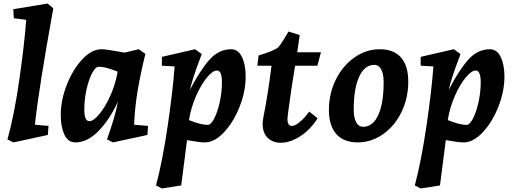

<svg xmlns="http://www.w3.org/2000/svg" viewBox="-20 -790 2897 1084"><path d="M128 -678 58 -687 55 -738 249 -770 281 -743Q199 -291 177 -86L254 -79L250 -28L56 14L22 -3Q61 -142 89.5 -343Q118 -544 128 -678Z M323 -140Q323 -224 357 -311Q391 -398 444.5 -455Q498 -512 553 -512Q579 -512 648 -499L684 -493L763 -512L801 -486Q774 -377 758 -284Q742 -191 737 -86L816 -79L812 -28L618 14L584 -3Q607 -68 622 -118.5Q637 -169 646 -217Q599 -114 536 -50Q473 14 406 14Q364 14 343.5 -30Q323 -74 323 -140ZM485 -106Q508 -106 541.5 -146.5Q575 -187 604 -252Q633 -317 644 -386Q612 -398 586.5 -405.5Q561 -413 537 -413Q519 -413 500 -377Q481 -341 468.5 -285Q456 -229 456 -172Q456 -141 462.5 -123.5Q469 -106 485 -106Z M966 -415 894 -419V-469L1081 -512L1119 -485L1111 -463Q1069 -354 1052 -282Q1108 -390 1161 -451Q1214 -512 1285 -512Q1325 -512 1346 -468Q1367 -424 1367 -358Q1367 -274 1332.5 -187Q1298 -100 1244.5 -43Q1191 14 1136 14Q1105 14 1036 1L1003 257L894 274L861 257Q898 117 927 -81Q956 -279 966 -415ZM1153 -85Q1171 -85 1189.5 -121Q1208 -157 1220.5 -213Q1233 -269 1233 -326Q1233 -392 1205 -392Q1181 -392 1148 -352Q1115 -312 1086.5 -247Q1058 -182 1047 -112Q1113 -85 1153 -85Z M1565 16Q1520 16 1491.5 -11.5Q1463 -39 1463 -90Q1463 -109 1467 -128Q1492 -251 1513 -419H1433L1440 -477Q1518 -500 1546 -519Q1557 -527 1579.5 -563Q1602 -599 1609 -612L1672 -592L1658 -495H1792L1772 -419H1646Q1624 -290 1605 -142L1603 -119Q1603 -79 1628 -79Q1646 -79 1672.5 -101Q1699 -123 1726 -160L1773 -122Q1731 -56 1674 -20Q1617 16 1565 16Z M1837 -169Q1837 -262 1876 -340.5Q1915 -419 1981 -465.5Q2047 -512 2124 -512Q2203 -512 2244 -465.5Q2285 -419 2285 -329Q2285 -236 2246.5 -157Q2208 -78 2142 -32Q2076 14 1999 14Q1921 14 1879 -33Q1837 -80 1837 -169ZM2146 -326Q2146 -373 2132 -398.5Q2118 -424 2094 -424Q2039 -424 2008 -357.5Q1977 -291 1977 -172Q1977 -125 1991 -99.5Q2005 -74 2030 -74Q2085 -74 2115.5 -140.5Q2146 -207 2146 -326Z M2427 -415 2355 -419V-469L2542 -512L2580 -485L2572 -463Q2530 -354 2513 -282Q2569 -390 2622 -451Q2675 -512 2746 -512Q2786 -512 2807 -468Q2828 -424 2828 -358Q2828 -274 2793.5 -187Q2759 -100 2705.5 -43Q2652 14 2597 14Q2566 14 2497 1L2464 257L2355 274L2322 257Q2359 117 2388 -81Q2417 -279 2427 -415ZM2614 -85Q2632 -85 2650.5 -121Q2669 -157 2681.5 -213Q2694 -269 2694 -326Q2694 -392 2666 -392Q2642 -392 2609 -352Q2576 -312 2547.5 -247Q2519 -182 2508 -112Q2574 -85 2614 -85Z"/></svg>

Font: Andada Pro ExtraBold
Style: Italic
Weight: 800
Italic angle: -6.99998°
Designer: Carolina Giovagnoli
Foundry: Huerta Tipografica
Version: Version 3.005; ttfautohint (v1.8.4)